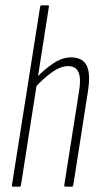

<svg xmlns="http://www.w3.org/2000/svg" viewBox="-20 -703 377 723"><path d="M30 0Q24 0 25 -6L131 -677Q132 -683 138 -683H159Q162 -683 163.5 -682Q165 -681 164 -677L59 -6Q58 0 52 0ZM227 0Q221 0 222 -6L277 -355Q286 -406 276 -430Q266 -454 237 -454Q208 -454 176.5 -431.5Q145 -409 112 -374L115 -408Q145 -440 179.5 -463.5Q214 -487 247 -487Q290 -487 306 -457Q322 -427 311 -358L256 -6Q255 0 250 0Z"/></svg>

Font: Sofia Sans Extra Condensed ExtraLight
Style: Italic
Weight: 250
Italic angle: -9°
Version: Version 4.100